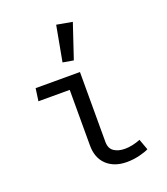

<svg xmlns="http://www.w3.org/2000/svg" viewBox="-148 -912 895 1026"><g transform="rotate(-20 300.0 -398.5)"><path d="M240.5 -455.5H62.5L72.5 -526.5H324.5V-130Q324.5 -91.5 349 -75Q373.5 -58.5 411.5 -58.5Q432.5 -58.5 455.2 -63.5Q478 -68.5 499.5 -77L522 -15.5Q504.5 -6 468.8 2.8Q433 11.5 397 11.5Q326 11.5 283.2 -28.2Q240.5 -68 240.5 -139.5ZM291.5 -807.5 380.5 -791.5 315 -596 254.5 -606.5Z"/></g></svg>

Font: Fast_Mono
Style: Regular
Weight: 400
Monospace: yes
Designer: Carrois Corporate, Edenspiekermann AG, Nikita Prokopov
Foundry: Carrois Corporate, Edenspiekermann AG, Nikita Prokopov
Version: Version 5.002